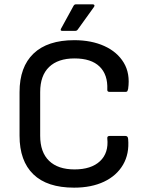

<svg xmlns="http://www.w3.org/2000/svg" viewBox="-20 -852 676 884"><path d="M321 12Q197 12 133.5 -49.5Q70 -111 70 -227V-428Q70 -544 134.5 -605.5Q199 -667 322 -667Q401 -667 460.5 -640Q520 -613 550 -563Q580 -513 570 -443Q569 -438 567 -433.5Q565 -429 559 -429H484Q473 -429 474 -440Q477 -508 438.5 -545.5Q400 -583 323 -583Q247 -583 206 -543.5Q165 -504 165 -428V-227Q165 -151 206 -111.5Q247 -72 323 -72Q400 -72 440.5 -110Q481 -148 474 -215Q473 -226 484 -226H558Q569 -226 570 -212Q576 -144 546.5 -93.5Q517 -43 459 -15.5Q401 12 321 12ZM266 -710Q256 -710 261 -720L318 -824Q322 -832 329 -832H407Q413 -832 414.5 -828Q416 -824 412 -819L338 -716Q334 -710 327 -710Z"/></svg>

Font: Sofia Sans Medium
Style: Regular
Weight: 500
Designer: Botio Nikoltchev, Ani Petrova
Foundry: lettersoup
Version: Version 4.101; ttfautohint (v1.8.4.7-5d5b)